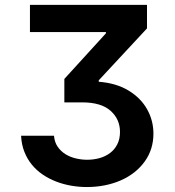

<svg xmlns="http://www.w3.org/2000/svg" viewBox="-20 -747 710 777"><path d="M198.5 -197.8Q200.6 -171.9 213.2 -153.4Q225.9 -134.9 244.7 -123.2Q263.5 -111.5 286.6 -106Q309.7 -100.5 332.4 -100.5Q359 -100.5 383 -107.2Q407 -114 425.4 -127.8Q443.9 -141.7 454.7 -163Q465.6 -184.3 465.6 -213.1Q465.6 -237.9 456.5 -259.2Q447.4 -280.5 428.3 -297.9Q390.3 -332.7 312.5 -332.7H240.4V-427.6L408.7 -612.2V-617.2H101.2V-727.3H574.9V-632.1L379.6 -421.9V-416.2Q451.7 -410.5 501.1 -380Q550.4 -349.8 575.6 -304.3Q600.9 -258.9 600.9 -206.3Q600.9 -142.8 566.1 -94.1Q548.7 -69.6 524.3 -50.2Q500 -30.9 470 -17.6Q440 -4.3 405 2.8Q370 9.9 331.3 9.9Q299.4 9.9 267.8 4.4Q236.2 -1.1 207.2 -12.3Q178.3 -23.4 153.2 -40.3Q128.2 -57.2 109.2 -80.3Q90.2 -103.3 78.7 -132.6Q67.1 -161.9 65.3 -197.8Z"/></svg>

Font: Inter P Semi Bold
Style: Regular
Weight: 600
Designer: Rasmus Andersson
Foundry: rsms
Version: Version 3.018;git-588b23468